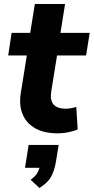

<svg xmlns="http://www.w3.org/2000/svg" viewBox="-20 -655 468 959"><path d="M270 11Q199 11 154.5 -15Q110 -41 92 -86.5Q74 -132 84 -191L114 -378H21L38 -491H131L154 -635H305L282 -491H428L410 -378H265L236 -199Q229 -152 248.5 -132Q268 -112 307 -112Q321 -112 334.5 -114.5Q348 -117 361 -121L368 -9Q349 0 322 5.5Q295 11 270 11ZM177 284 133 243Q158 225 167.5 207Q177 189 181 165L209 183H105L123 69H273L260 149Q253 194 236.5 225.5Q220 257 177 284Z"/></svg>

Font: Nunito Sans 12pt ExtraLight 12pt ExtraBold
Style: Italic
Weight: 800
Italic angle: -9°
Version: Version 3.101;gftools[0.9.27]